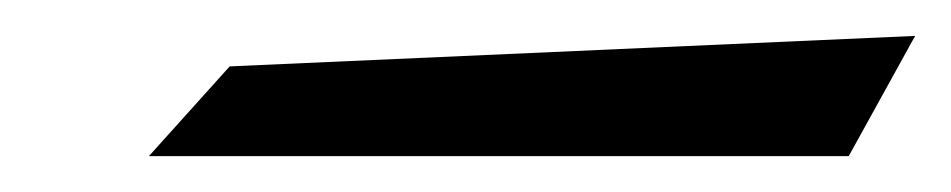

<svg xmlns="http://www.w3.org/2000/svg" viewBox="-20 -341 530 107"><path d="M490 -321 108 -304 63 -254H453Z"/></svg>

Font: Stormblade
Style: Obl
Weight: 400
Designer: Mew Too
Foundry: Cannot Into Space Fonts
Version: Version 0.77